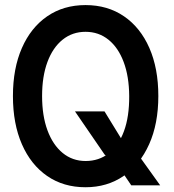

<svg xmlns="http://www.w3.org/2000/svg" viewBox="-20 -748 701 775"><path d="M325.2 7.8Q236.3 7.8 170.4 -37.6Q104.5 -83 68.4 -165.8Q32.2 -248.5 32.2 -360.4Q32.2 -471.7 68.4 -554.2Q104.5 -636.7 170.4 -682.1Q236.3 -727.5 325.2 -727.5Q414.6 -727.5 480.7 -682.1Q546.9 -636.7 583 -554.2Q619.1 -471.7 619.1 -360.4Q619.1 -248.5 582 -165.8Q544.9 -83 478.8 -37.6Q412.6 7.8 325.2 7.8ZM509.8 0 451.7 -85.4 402.3 -124 282.7 -298.3H401.9L481 -169.4L538.6 -122.6L626.5 0ZM325.7 -98.1Q379.4 -98.1 419.2 -129.2Q459 -160.2 480.5 -218.8Q502 -277.3 501.5 -360.4Q501 -439.5 479.2 -497.6Q457.5 -555.7 418 -587.6Q378.4 -619.6 325.2 -619.6Q272 -619.6 232.4 -587.6Q192.9 -555.7 171.4 -497.6Q149.9 -439.5 149.9 -360.4Q149.9 -280.8 171.6 -221.9Q193.4 -163.1 232.9 -130.6Q272.5 -98.1 325.7 -98.1Z"/></svg>

Font: Reddit Sans Condensed SemiBold
Style: Regular
Weight: 600
Designer: Stephen Hutchings
Foundry: Reddit
Version: Version 1.014